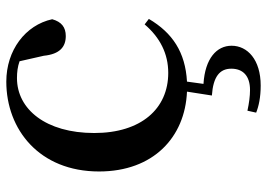

<svg xmlns="http://www.w3.org/2000/svg" viewBox="-136 -446 827 594"><g transform="rotate(-90 277.0 -149.5)"><path d="M278 93C336 97 361 117 361 153C361 189 339 211 295 211C276 211 254 208 231 203L225 230C245 238 272 244 309 244C389 244 432 203 432 154C432 108 393 72 314 67L321 16C412 11 472 -29 515 -102L498 -115C457 -67 407 -42 348 -42C237 -42 162 -126 162 -271C162 -420 235 -510 332 -510C350 -510 367 -508 384 -502L401 -427C406 -377 429 -359 462 -359C489 -359 506 -372 514 -401C496 -484 418 -543 321 -543C173 -543 43 -441 43 -256C43 -88 149 10 290 16Z"/></g></svg>

Font: Noto Serif CJK JP SemiBold
Style: Regular
Weight: 600
Designer: Ryoko NISHIZUKA 西塚涼子 (kana & ideographs); Frank Grießhammer (Latin, Greek & Cyrillic); Wenlong ZHANG 张文龙 (bopomofo); San
Foundry: Adobe
Version: Version 2.001;hotconv 1.1.0;makeotfexe 2.6.0